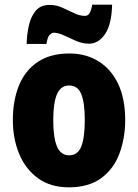

<svg xmlns="http://www.w3.org/2000/svg" viewBox="-20 -885 592 822"><path d="M516 -371Q516 -294 491.5 -228Q467 -162 413.5 -122.5Q360 -83 275 -83Q196 -83 142.5 -122Q89 -161 62 -226.5Q35 -292 35 -371Q35 -454 61 -518.5Q87 -583 141 -619.5Q195 -656 277 -656Q348 -656 402 -622.5Q456 -589 486 -525.5Q516 -462 516 -371ZM208 -370Q208 -296 224 -258Q240 -220 276 -220Q313 -220 328 -258Q343 -296 343 -371Q343 -445 328 -482Q313 -519 276 -519Q240 -519 224 -482Q208 -445 208 -370ZM94 -697Q95 -737 103.5 -775.5Q112 -814 133 -839Q154 -864 193 -864Q220 -864 246 -852.5Q272 -841 296.5 -829Q321 -817 344 -817Q356 -817 363 -828Q370 -839 375 -865H460Q458 -781 430 -739.5Q402 -698 361 -698Q333 -698 305.5 -710Q278 -722 253.5 -733.5Q229 -745 210 -745Q202 -745 192.5 -735.5Q183 -726 179 -697Z"/></svg>

Font: Noto Sans Kannada UI Condensed Black
Style: Regular
Weight: 900
Width: 3
Designer: Jelle Bosma - Monotype Design Team
Foundry: Monotype Imaging Inc.
Version: Version 2.005; ttfautohint (v1.8.4.7-5d5b)